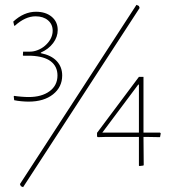

<svg xmlns="http://www.w3.org/2000/svg" viewBox="-20 -689 729 799"><path d="M76.2 89.8 66.9 85.9 63 77.1 547.9 -668.9 558.1 -664.1 561 -655.8ZM238.8 -375Q238.8 -326.7 200.7 -296.4Q162.6 -266.1 99.1 -266.1Q85.9 -266.1 69.3 -267.6Q53.2 -269 39.1 -272L37.1 -288.1L39.1 -290Q50.3 -288.1 69.3 -286.6Q85.9 -285.2 99.1 -285.2Q153.3 -285.2 186 -309.1Q219.2 -333.5 219.2 -375Q219.2 -412.6 190.9 -434.1Q163.6 -454.6 109.9 -457H77.1L75.2 -459L76.2 -474.1H105Q120.6 -474.1 136.7 -480.5Q153.3 -486.8 167 -498.5Q181.6 -511.2 189.9 -525.9Q199.2 -543 199.2 -561Q199.2 -587.9 179.7 -604.5Q160.2 -621.1 127.9 -621.1Q85.4 -621.1 42 -582H39.1L35.2 -599.1Q79.6 -640.1 129.9 -640.1Q169.9 -640.1 194.8 -619.6Q220.2 -598.6 220.2 -564Q220.2 -535.2 201.2 -509.8Q182.1 -484.4 149.9 -470.2V-467.8Q193.4 -459 215.8 -435.1Q238.8 -410.6 238.8 -375ZM646 -118.2 596.2 -119.1H577.1L578.1 -2L576.2 0L560.1 2L558.1 0V-119.1H418L387.2 -118.2L383.8 -121.1V-136.2L558.1 -369.1H577.1V-137.2H646L648.9 -133.8ZM558.1 -336.9H555.2L405.8 -137.2H558.1Z"/></svg>

Font: Datalegreya
Style: Gradient
Weight: 400
Designer: Figs Lab
Foundry: Figs Lab
Version: Version 1.002;PS 001.002;hotconv 1.0.70;makeotf.lib2.5.58329